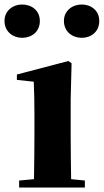

<svg xmlns="http://www.w3.org/2000/svg" viewBox="-48 -833 461 853"><path d="M129 -740C129 -786 93 -813 50 -813C10 -813 -28 -786 -28 -740C-28 -692 10 -665 50 -665C93 -665 129 -692 129 -740ZM266 -392 270 -552 256 -562 27 -502V-478L102 -470C104 -423 105 -384 105 -318V-238C105 -182 104 -96 103 -37L37 -31V0H329V-31L268 -37C267 -95 266 -182 266 -238ZM315 -813C274 -813 236 -786 236 -740C236 -692 274 -665 315 -665C357 -665 393 -692 393 -740C393 -786 357 -813 315 -813Z"/></svg>

Font: Noto Serif KR Black
Style: Regular
Weight: 900
Version: Version 1.001;PS 1.001;hotconv 16.6.54;makeotf.lib2.5.65590